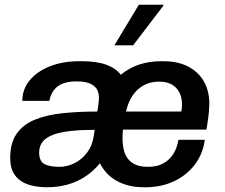

<svg xmlns="http://www.w3.org/2000/svg" viewBox="-20 -779 946 809"><path d="M178 10Q149 10 121 4.5Q93 -1 71 -14.5Q49 -28 36 -52Q23 -76 23 -113Q23 -177 50.5 -216Q78 -255 127.5 -275Q177 -295 244 -302Q311 -309 390 -309Q393 -327 394.5 -338.5Q396 -350 396.5 -357Q397 -364 397 -368Q397 -385 389.5 -400.5Q382 -416 361.5 -426Q341 -436 302 -436Q251 -436 223.5 -415.5Q196 -395 188 -354H74Q74 -403 105 -440.5Q136 -478 190 -499.5Q244 -521 313 -521H327Q388 -521 428.5 -506Q469 -491 489 -464Q558 -521 658 -521H669Q729 -521 772 -499Q815 -477 838.5 -437Q862 -397 862 -341Q862 -330 860 -305.5Q858 -281 850 -233H498Q493 -183 501.5 -148Q510 -113 535 -94.5Q560 -76 603 -76Q640 -76 664 -88.5Q688 -101 702.5 -119.5Q717 -138 723.5 -157.5Q730 -177 732 -190H843Q835 -130 800.5 -85Q766 -40 712.5 -15Q659 10 593 10H587Q521 10 473.5 -16Q426 -42 401 -91Q374 -58 340 -35.5Q306 -13 265.5 -1.5Q225 10 178 10ZM231 -76Q263 -76 294 -91.5Q325 -107 347 -136Q369 -165 375 -206L379 -232Q325 -232 281.5 -227.5Q238 -223 207.5 -212.5Q177 -202 161 -183.5Q145 -165 145 -136Q145 -100 167 -88Q189 -76 231 -76ZM511 -309H744Q754 -366 729 -400.5Q704 -435 650 -435Q598 -435 561.5 -402.5Q525 -370 511 -309ZM462 -588 565 -759H668L669 -756L541 -588Z"/></svg>

Font: Chivo Medium
Style: Italic
Weight: 500
Italic angle: -8.05°
Designer: Hector Gatti
Foundry: Omnibus-Type
Version: Version 2.002